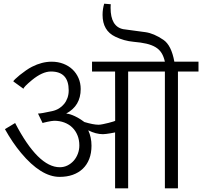

<svg xmlns="http://www.w3.org/2000/svg" viewBox="-20 -1021 1096 1041"><path d="M1056.2 -633.3H944.8V0H874V-633.3H674.8V0H604V-303.2Q604 -303.2 596.2 -301.5Q588.4 -299.8 577.6 -298.1Q566.9 -296.4 555.7 -294.9Q544.4 -293.5 538.1 -293.5Q500 -293.5 458.5 -314.5Q476.1 -276.4 476.1 -231.4Q476.1 -190.9 463.9 -159.4Q451.7 -127.9 429 -106.2Q406.2 -84.5 374.5 -73.2Q342.8 -62 303.2 -62Q202.6 -62 94.2 -191.9Q47.9 -247.1 6.8 -320.8L62 -354Q186.5 -114.3 304.2 -114.3Q326.7 -114.3 346.2 -124Q365.7 -133.8 379.9 -149.9Q394 -166 402.1 -187.5Q410.2 -209 410.2 -232.4Q410.2 -262.7 400.1 -287.4Q390.1 -312 372.1 -329.6Q354 -347.2 328.9 -356.7Q303.7 -366.2 273.9 -366.2Q268.1 -366.2 257.6 -364.5Q247.1 -362.8 236.8 -360.6Q226.6 -358.4 218.8 -356.4Q210.9 -354.5 210.9 -354L186 -405.3Q203.1 -405.3 262.7 -418.5Q283.2 -422.9 299.8 -433.1Q316.4 -443.4 328.1 -458Q339.8 -472.7 346.2 -491.2Q352.5 -509.8 352.5 -530.8Q352.5 -633.3 256.3 -633.3Q210 -633.3 153.3 -586.9Q107.4 -548.8 107.4 -539.6L52.2 -579.6Q52.2 -582.5 62.3 -592.3Q72.3 -602.1 87.4 -614.3Q102.5 -626.5 120.4 -638.9Q138.2 -651.4 153.8 -659.2Q207.5 -686.5 260.3 -686.5Q294.4 -686.5 323.5 -675.3Q352.5 -664.1 373.3 -644.3Q394 -624.5 405.8 -597.4Q417.5 -570.3 417.5 -538.1Q417.5 -447.3 338.9 -405.3Q342.3 -405.3 350.8 -403.6Q359.4 -401.9 372.1 -397Q384.8 -392.1 401.4 -383.1Q418 -374 437.5 -359.4Q486.3 -344.7 514.6 -344.7Q523.4 -344.7 538.6 -347.9Q553.7 -351.1 568.4 -354.7Q583 -358.4 593.8 -361.8Q604.5 -365.2 604.5 -366.2L604 -633.3H479V-686.5H874Q867.7 -714.8 855.7 -733.9Q843.8 -752.9 823.5 -765.1Q803.2 -777.3 773.9 -784.2Q744.6 -791 704.1 -794.4Q677.7 -796.9 653.3 -803.7Q628.9 -810.5 605.5 -821.8Q536.1 -854.5 536.1 -940.4Q536.1 -971.7 544.9 -1001L580.6 -998Q580.1 -992.7 579.8 -987.8Q579.6 -982.9 579.6 -978.5Q579.6 -876.5 648.4 -862.8Q651.9 -862.3 661.1 -861.1Q670.4 -859.9 682.6 -858.2Q694.8 -856.4 708.3 -854.7Q721.7 -853 733.6 -851.3Q745.6 -849.6 754.9 -848.4Q764.2 -847.2 768.1 -846.7Q814 -840.3 865.7 -805.2Q909.2 -775.9 925.3 -686.5H1056.2Z"/></svg>

Font: SakalBharati
Style: Regular
Weight: 400
Designer: CDAC GIST
Foundry: CDAC
Version: 13.02